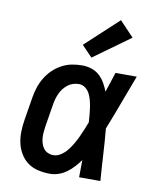

<svg xmlns="http://www.w3.org/2000/svg" viewBox="-88 -856 775 933"><g transform="rotate(10 300.0 -389.5)"><path d="M222 8Q193 8 164 1.5Q135 -5 112.5 -21.5Q90 -38 75.5 -62.5Q61 -87 55 -114.5Q49 -142 50 -172Q51 -202 56 -232L74 -342Q78 -367 86 -392Q94 -417 108 -440.5Q122 -464 141.5 -483Q161 -502 185 -515Q209 -528 234.5 -533Q260 -538 286 -538Q310 -538 332.5 -530.5Q355 -523 371.5 -508Q388 -493 399.5 -473Q411 -453 419 -432Q427 -456 435 -480.5Q443 -505 451 -530H556Q530 -462 504.5 -393Q479 -324 452 -256Q458 -192 461.5 -128Q465 -64 470 0H365Q365 -21 365.5 -42.5Q366 -64 366 -85Q353 -67 337.5 -50Q322 -33 303.5 -19.5Q285 -6 264 1Q243 8 222 8ZM222 -84Q242 -84 260 -96Q278 -108 291 -124.5Q304 -141 314.5 -159Q325 -177 333.5 -195.5Q342 -214 350 -233Q358 -252 365 -271Q364 -289 362.5 -306.5Q361 -324 358.5 -341.5Q356 -359 351.5 -376.5Q347 -394 339.5 -409Q332 -424 318 -435Q304 -446 286 -446Q272 -446 257.5 -441.5Q243 -437 231.5 -428Q220 -419 210.5 -407Q201 -395 195 -381.5Q189 -368 185 -354.5Q181 -341 179 -327L161 -217Q159 -202 157.5 -187.5Q156 -173 157 -159Q158 -145 162 -131.5Q166 -118 174 -107Q182 -96 195 -90Q208 -84 222 -84ZM323 -583 271 -637 433 -787 503 -713Z"/></g></svg>

Font: Iosevka Slab SmBdExObl
Style: Regular
Weight: 600
Width: 7
Italic angle: -9°
Monospace: yes
Designer: Belleve Invis
Foundry: Belleve Invis
Version: Version 11.1.0; ttfautohint (v1.8.3)